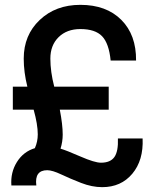

<svg xmlns="http://www.w3.org/2000/svg" viewBox="-20 -753 649 793"><path d="M33 -395H93Q78 -455 78 -511Q78 -608 144 -670.5Q210 -733 312 -733Q419 -733 481 -671Q543 -609 542 -503H437Q430 -574 401.5 -603.5Q373 -633 312 -633Q256 -633 222 -599.5Q188 -566 188 -511Q188 -457 204 -395H429V-300H227Q239 -238 239 -197Q239 -168 230 -139Q254 -132 312.5 -106.5Q371 -81 397 -81Q436 -81 452.5 -104.5Q469 -128 467 -181H569Q573 -91 526.5 -35.5Q480 20 402 20Q360 20 315 2.5Q270 -15 233 -32.5Q196 -50 175 -50Q122 -50 130 13H27Q23 -41 50 -84Q77 -127 124 -141Q136 -168 136 -198Q136 -239 119 -300H33Z"/></svg>

Font: Oakes Grotesk Medium
Style: Italic
Weight: 500
Italic angle: -8°
Designer: Samuel Oakes
Foundry: Samuel Oakes
Version: Version 1.000;PS 001.000;hotconv 1.0.88;makeotf.lib2.5.64775